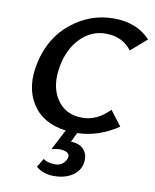

<svg xmlns="http://www.w3.org/2000/svg" viewBox="-99 -740 872 1082"><g transform="rotate(10 337.0 -198.5)"><path d="M605 -71Q494 4 372 7L346 61Q397 61 422.5 92Q448 123 438 172Q428 216 386.5 242Q345 268 284 268Q222 268 182 233L212 183Q235 202 280 202Q307 202 324.5 186.5Q342 171 346 150Q350 133 333.5 123.5Q317 114 290 114Q275 114 245 121L306 4Q172 -13 111.5 -109.5Q51 -206 83 -347Q116 -494 223.5 -579.5Q331 -665 464 -665Q597 -665 674 -582L583 -503Q530 -573 435 -573Q352 -573 291 -511.5Q230 -450 211 -349Q189 -234 238 -158.5Q287 -83 385 -83Q469 -83 540 -156Z"/></g></svg>

Font: EauTest
Style: Bold Italic
Weight: 700
Italic angle: -12°
Designer: Christian Thalmann (Catharsis Fonts)
Version: Version 0.001;PS 000.001;hotconv 1.0.88;makeotf.lib2.5.64775